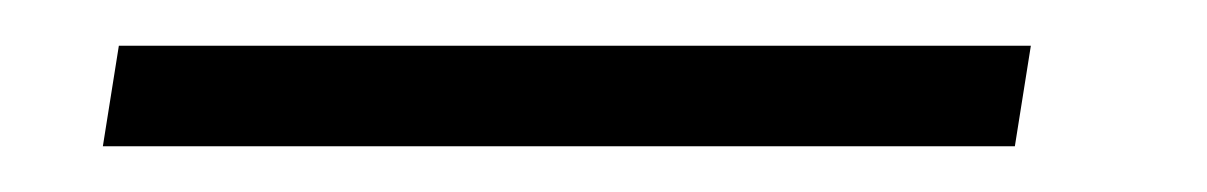

<svg xmlns="http://www.w3.org/2000/svg" viewBox="-20 -64 528 84"><path d="M25 0H424L431 -44H32Z"/></svg>

Font: Arthouse Owned Light
Style: Italic
Weight: 300
Italic angle: -10°
Designer: Jeremy Tribby
Foundry: Tribby Type
Version: Version 1.000;PS 001.000;hotconv 1.0.88;makeotf.lib2.5.64775